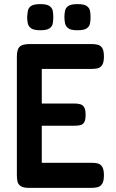

<svg xmlns="http://www.w3.org/2000/svg" viewBox="-20 -903 562 933"><path d="M122 10Q94 10 81 1.5Q68 -7 65 -21Q62 -35 62 -52V-629Q62 -663 75.5 -676Q89 -689 125 -689H425Q442 -689 455.5 -685.5Q469 -682 477 -669.5Q485 -657 485 -628Q485 -600 476.5 -587Q468 -574 454.5 -571Q441 -568 424 -568H183V-400H341Q358 -400 370 -396.5Q382 -393 389 -382Q396 -371 396 -345Q396 -320 389 -308.5Q382 -297 369 -294.5Q356 -292 339 -292H183V-112H425Q442 -112 455.5 -108.5Q469 -105 477 -92Q485 -79 485 -51Q485 -23 476.5 -10Q468 3 454.5 6.5Q441 10 424 10ZM356 -756Q325 -756 312 -765.5Q299 -775 296 -790Q293 -805 293 -820Q293 -836 296 -850.5Q299 -865 312 -874Q325 -883 357 -883Q389 -883 402 -873.5Q415 -864 417.5 -849.5Q420 -835 420 -819Q420 -804 417.5 -789.5Q415 -775 402 -765.5Q389 -756 356 -756ZM176 -756Q144 -756 131 -765.5Q118 -775 115 -790Q112 -805 112 -820Q113 -836 115.5 -850.5Q118 -865 131 -874Q144 -883 176 -883Q208 -883 221 -873.5Q234 -864 236.5 -849.5Q239 -835 239 -819Q239 -804 236.5 -789.5Q234 -775 221 -765.5Q208 -756 176 -756Z"/></svg>

Font: Fredoka SemiCondensed Medium
Style: Regular
Weight: 500
Width: 4
Designer: Ben Nathan
Foundry: Milena B. Brandão, Ben Nathan
Version: Version 2.001